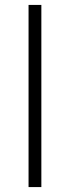

<svg xmlns="http://www.w3.org/2000/svg" viewBox="-20 -760 284 780"><path d="M96 -740H148V0H96Z"/></svg>

Font: Encode Sans Normal
Style: ExtraLight
Weight: 200
Designer: Pablo Impallari, Andres Torresi
Foundry: Pablo Impallari, Andres Torresi
Version: Version 1.000; ttfautohint (v1.00) -l 8 -r 50 -G 200 -x 14 -